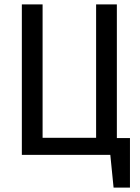

<svg xmlns="http://www.w3.org/2000/svg" viewBox="-20 -709 640 879"><path d="M515 -689V-77H575V150H500L485 0H80V-689H175V-78H420V-689Z"/></svg>

Font: Wlorlttqgufhjawjgtejqphaquk
Style: Regular
Weight: 400
Monospace: yes
Designer: Carrois Corporate & Edenspiekermann
Foundry: Carrois Corporate GbR & Edenspiekermann AG
Version: Version 2.001